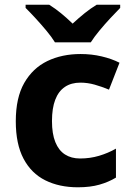

<svg xmlns="http://www.w3.org/2000/svg" viewBox="-20 -786 556 816"><path d="M311 10Q232.1 10 172.6 -19.6Q113.1 -49.2 80.1 -111.4Q47.1 -173.7 47.1 -270.5Q47.1 -370.7 83.1 -433.6Q119.2 -496.5 181.2 -526.5Q243.2 -556.4 322.5 -556.4Q369.6 -556.4 412.1 -546.3Q454.7 -536.3 487.9 -519.4L443.2 -405Q413.1 -417.6 382.6 -426.2Q352.1 -434.8 321.7 -434.8Q282.9 -434.8 255.9 -416.7Q228.8 -398.6 214.9 -362.4Q200.9 -326.3 200.9 -271.5Q200.9 -217.3 215.2 -182Q229.4 -146.8 256.1 -129.6Q282.8 -112.4 320.4 -112.4Q362.5 -112.4 400.9 -123.8Q439.3 -135.2 472.8 -154.3V-31.2Q441.5 -12.3 402.6 -1.2Q363.7 10 311 10ZM213.6 -606Q199.4 -629 177.1 -655.8Q154.8 -682.6 131.1 -708.3Q107.4 -734 88.8 -752.4V-766H189Q215 -749.6 239.1 -729.9Q263.1 -710.2 288.7 -685.6Q315.1 -710.2 340.1 -730.2Q365 -750.2 391 -766H490.8V-752.4Q473 -734.6 449.2 -708.9Q425.3 -683.2 402.8 -656.1Q380.3 -629 365.8 -606Z"/></svg>

Font: Noto Sans Meetei Mayek
Style: Regular
Weight: 400
Designer: Monotype Design Team and Neelakash Kshetrimayum
Foundry: Monotype Imaging Inc.
Version: Version 2.002